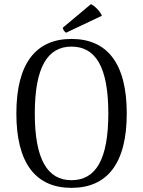

<svg xmlns="http://www.w3.org/2000/svg" viewBox="-20 -894 691 927"><path d="M472 -818C463 -840 438 -865 419 -874L283 -760C283 -754 292 -739 299 -736ZM325 13C497 13 592 -104 592 -346C592 -589 497 -706 325 -706C154 -706 59 -589 59 -346C59 -104 154 13 325 13ZM325 -24C210 -24 148 -123 148 -346C148 -570 210 -669 325 -669C442 -669 503 -570 503 -346C503 -123 442 -24 325 -24Z"/></svg>

Font: Arima Koshi
Style: Regular
Weight: 400
Designer: Joana Correia and Natanael Gama
Foundry: NDISCOVER
Version: Version 1.019;PS 001.019;hotconv 1.0.88;makeotf.lib2.5.64775